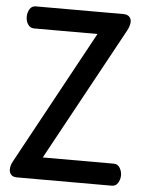

<svg xmlns="http://www.w3.org/2000/svg" viewBox="-53 -773 611 816"><g transform="rotate(5 253.0 -365.5)"><path d="M50 0Q33 0 25 -9Q17 -18 17 -31Q17 -49 28 -68L338 -637H67Q51 -637 41.5 -651Q32 -665 32 -684Q32 -701 40.5 -716Q49 -731 67 -731H440Q457 -731 465.5 -722.5Q474 -714 474 -701Q474 -684 462 -662L152 -94H455Q472 -94 481 -79Q490 -64 490 -47Q490 -30 481 -15Q472 0 455 0Z"/></g></svg>

Font: Dosis SemiBold
Style: Regular
Weight: 600
Designer: EdgarTolentino, PabloImpallari, IginoMarini
Foundry: EdgarTolentino, PabloImpallari, IginoMarini
Version: Version 3.001; ttfautohint (v1.8.2)